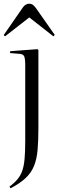

<svg xmlns="http://www.w3.org/2000/svg" viewBox="-20 -782 319 1035"><path d="M37 233 31 224Q58 204 74.5 184Q91 164 100 138.5Q109 113 112.5 74.5Q116 36 116 -22V-430Q116 -467 110 -479Q104 -491 83 -492L34 -496L35 -506L182 -517L187 -512V-91Q187 -22 182.5 27.5Q178 77 163 113.5Q148 150 117.5 178.5Q87 207 37 233ZM7 -586 0 -593 104 -743Q118 -762 138 -762Q147 -762 155 -757.5Q163 -753 174 -738L275 -594L268 -586L138 -688Z"/></svg>

Font: Literata 72pt Light
Style: Regular
Weight: 300
Designer: Latin by Veronika Burian and Jose Scaglione. Greek by Irene Vlachou. Cyrillic by Vera Evstafieva.
Foundry: TypeTogether
Version: Version 3.002